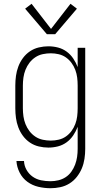

<svg xmlns="http://www.w3.org/2000/svg" viewBox="-20 -773 540 1016"><path d="M247 223Q215 223 183 215.5Q151 208 125 189Q99 170 84 140.5Q69 111 67 79H107Q108 104 120.5 126Q133 148 153 162Q173 176 197.5 181Q222 186 247 186Q268 186 289 181Q310 176 327.5 164.5Q345 153 357.5 135.5Q370 118 377.5 98Q385 78 388 57Q391 36 391 15V-102Q382 -78 367.5 -56.5Q353 -35 332.5 -20Q312 -5 287 1.5Q262 8 236 8Q211 8 185.5 2Q160 -4 138.5 -18.5Q117 -33 101.5 -54Q86 -75 77 -99Q68 -123 64.5 -148.5Q61 -174 61 -200V-320Q61 -346 64.5 -371.5Q68 -397 77 -421Q86 -445 101.5 -466Q117 -487 138.5 -501.5Q160 -516 185.5 -522Q211 -528 236 -528Q262 -528 287 -521.5Q312 -515 332.5 -500Q353 -485 367.5 -463.5Q382 -442 391 -418V-520H431V15Q431 41 427 67.5Q423 94 413 118Q403 142 386.5 163Q370 184 347.5 198Q325 212 299 217.5Q273 223 247 223ZM249 -29Q270 -29 291 -34Q312 -39 329 -51Q346 -63 358.5 -80Q371 -97 378.5 -117Q386 -137 388.5 -158Q391 -179 391 -200V-320Q391 -341 388.5 -362Q386 -383 378.5 -403Q371 -423 358.5 -440Q346 -457 329 -469Q312 -481 291 -486Q270 -491 249 -491Q228 -491 206.5 -486.5Q185 -482 167 -470Q149 -458 136 -441Q123 -424 115 -404Q107 -384 104 -362.5Q101 -341 101 -320V-200Q101 -179 104 -157.5Q107 -136 115 -116Q123 -96 136 -79Q149 -62 167 -50Q185 -38 206.5 -33.5Q228 -29 249 -29ZM272 -592H228L113 -727L147 -753L250 -620L353 -753L387 -727Z"/></svg>

Font: Iosevka SS04 Extralight
Style: Regular
Weight: 200
Monospace: yes
Designer: Belleve Invis
Foundry: Belleve Invis
Version: Version 19.0.0; ttfautohint (v1.8.4)